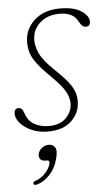

<svg xmlns="http://www.w3.org/2000/svg" viewBox="-48 -466 397 695"><g transform="rotate(-5 150.0 -118.0)"><path d="M120.5 -12Q161 -12 183 -35Q205 -58 205 -87Q205 -108.5 192.2 -131.2Q179.5 -154 140.5 -192Q110.5 -221.5 94.8 -242.5Q79 -263.5 73.2 -281.8Q67.5 -300 67.5 -321.5Q68 -368.5 103.2 -400.5Q138.5 -432.5 197 -432.5Q247 -432.5 273.8 -414.5Q300.5 -396.5 300.5 -376Q300.5 -358.5 284.5 -358.5Q277.5 -358.5 271.8 -363.2Q266 -368 259 -381Q242.5 -413.5 193.5 -413.5Q148.5 -413.5 121.2 -388.2Q94 -363 94 -326.5Q94 -303.5 106 -277.2Q118 -251 158 -212.5Q189.5 -183 205.2 -162.5Q221 -142 226.2 -126Q231.5 -110 231.5 -93Q231.5 -51.5 201.2 -22Q171 7.5 114.5 7.5Q81.5 7.5 55.5 -4Q29.5 -15.5 14.8 -32.8Q0 -50 0 -67Q0 -86.5 16 -86.5Q21.5 -86.5 26.5 -82.5Q31.5 -78.5 35 -67Q44 -38 67 -25Q90 -12 120.5 -12ZM95 111.5Q82.5 111.5 77 103.2Q71.5 95 74.5 84Q78 71.5 89 63.5Q100 55.5 113 55.5Q128 55.5 135.8 67.2Q143.5 79 135 109.5Q126 143 105 165.5Q84 188 58.5 195Q48 198 45.5 191.5Q45.5 182.5 56 180.5Q75 174 89.8 158.2Q104.5 142.5 109.5 125Q113 111.5 102 111.5Z"/></g></svg>

Font: Fraunces 144pt S100 Thin
Style: Italic
Weight: 100
Italic angle: -16°
Version: Version 1.000; ttfautohint (v1.8.3)